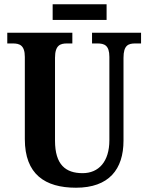

<svg xmlns="http://www.w3.org/2000/svg" viewBox="-20 -867 693 897"><path d="M226 -774H478V-847H226ZM335 10C489 10 557 -76 557 -210V-597C557 -656 580 -664 612 -664H639V-714H410V-664H435C467 -664 491 -656 491 -601V-212C491 -112 441 -58 366 -58C287 -58 237 -97 237 -210V-597C237 -656 262 -664 293 -664H318V-714H14V-664H40C71 -664 96 -656 96 -601V-217C96 -53 190 10 335 10Z"/></svg>

Font: Noto Serif Tamil Condensed
Style: Bold Italic
Weight: 700
Width: 3
Italic angle: -12°
Designer: Indian Type Foundry, Tom Grace, and the Monotype Design Team
Foundry: Monotype Imaging Inc.
Version: Version 2.003